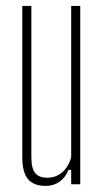

<svg xmlns="http://www.w3.org/2000/svg" viewBox="-20 -620 349 646"><path d="M134 5.5Q93.5 5.5 74.2 -17.2Q55 -40 55 -92V-600H85.5V-91Q85.5 -54 98.2 -38Q111 -22 139 -22Q167.5 -22 188.8 -39.8Q210 -57.5 219.5 -90.5V-600H250V0H219.5V-48.5H210.5Q200 -22.5 180.2 -8.5Q160.5 5.5 134 5.5Z"/></svg>

Font: Big Shoulders Display ExtraLight
Style: Regular
Weight: 250
Designer: Patric King
Foundry: XO Type Co
Version: Version 2.002